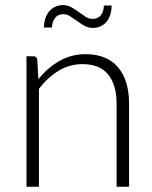

<svg xmlns="http://www.w3.org/2000/svg" viewBox="-20 -712 581 732"><path d="M81 0V-497.5H107Q120 -497.5 122 -485L126.5 -410Q160.5 -453 205.8 -479.2Q251 -505.5 306.5 -505.5Q347.5 -505.5 378.8 -492.5Q410 -479.5 430.5 -455Q451 -430.5 461.5 -396Q472 -361.5 472 -318V0H424.5V-318Q424.5 -388 392.5 -427.8Q360.5 -467.5 294.5 -467.5Q245.5 -467.5 203.5 -442.2Q161.5 -417 128.5 -373V0ZM332 -640Q353.5 -640 364.5 -653.8Q375.5 -667.5 376 -691H405.5Q405.5 -673 400.8 -657.2Q396 -641.5 386.8 -630Q377.5 -618.5 364 -612Q350.5 -605.5 333.5 -605.5Q317 -605.5 302.2 -613.8Q287.5 -622 274 -631.8Q260.5 -641.5 247.8 -649.8Q235 -658 222 -658Q201 -658 190 -643.8Q179 -629.5 178 -607H147.5Q147.5 -625 152.5 -640.8Q157.5 -656.5 167 -668Q176.5 -679.5 190 -686Q203.5 -692.5 220.5 -692.5Q237.5 -692.5 252.2 -684.2Q267 -676 280.2 -666.2Q293.5 -656.5 306.2 -648.2Q319 -640 332 -640Z"/></svg>

Font: Lato Light
Style: Regular
Weight: 300
Designer: Lukasz Dziedzic
Foundry: Lukasz Dziedzic
Version: Version 1.104; Western+Polish opensource